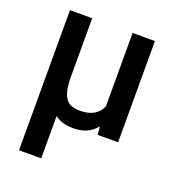

<svg xmlns="http://www.w3.org/2000/svg" viewBox="-133 -633 858 942"><g transform="rotate(20 296.0 -162.0)"><path d="M187.5 203H71.5V-528.5H187.5V-224.5Q187.5 -181.5 193.8 -153.8Q200 -126 212.2 -110Q224.5 -94 243 -87.8Q261.5 -81.5 285.5 -81.5Q371 -81.5 398.5 -145V-528.5H515V0H408L404.5 -43H404Q362.5 10.5 285.5 10.5Q221 10.5 187.5 -18.5Z"/></g></svg>

Font: Roberto Sans Medium
Style: Regular
Weight: 500
Designer: Google (font) & Cristiano Sobral (main changes)
Version: Version 1.000;October 12, 2021;FontCreator 14.0.0.2814 64-bi